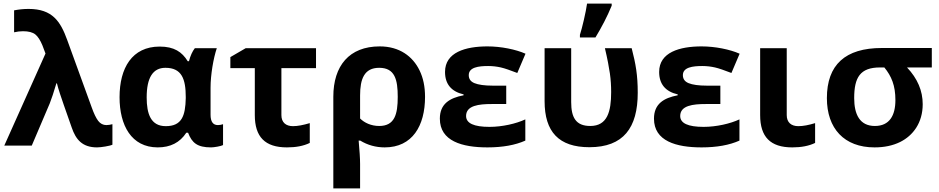

<svg xmlns="http://www.w3.org/2000/svg" viewBox="-20 -816 5261 1076"><path d="M610 -5V-120C598 -117 587 -115 576 -115C558 -115 542 -123 530 -139C518 -155 506 -180 494 -214L357 -591C319 -696 274 -766 140 -766C112 -766 85 -763 59 -758V-635C76 -639 93 -641 109 -641C140 -641 163 -635 178 -623C193 -611 206 -590 218 -561L235 -516L4 0H158L259 -237C269 -262 281 -299 296 -349H299C303 -332 309 -313 316 -291C323 -269 345 -206 382 -101C405 -34 441 10 524 10C546 10 596 2 610 -5Z M802 -270C802 -381 837 -436 907 -436C999 -436 1021 -373 1021 -272V-266C1019 -167 999 -109 909 -109C825 -109 802 -178 802 -270ZM1163 10C1180 10 1220 3 1230 -3V-120C1221 -117 1212 -115 1201 -115C1174 -115 1160 -134 1160 -173V-325C1160 -397 1176 -490 1195 -546H1072C1058 -528 1047 -504 1039 -473H1032C1000 -525 956 -555 875 -555C720 -555 650 -435 650 -271C650 -114 716 10 864 10C935 10 988 -17 1024 -72H1034C1056 -15 1086 10 1163 10Z M1588 10C1639 10 1681 2 1716 -15V-126C1679 -115 1648 -109 1622 -109C1582 -109 1557 -130 1557 -171V-434H1751V-546H1357L1271 -496V-434H1408V-171C1408 -49 1465 10 1588 10Z M1848 -274V240H1998V103C1998 72 1995 28 1990 -28H1999C2040 -3 2086 10 2136 10C2291 10 2362 -111 2362 -273C2362 -330 2352 -379 2331 -422C2293 -500 2219 -556 2108 -556C1937 -556 1848 -447 1848 -274ZM2209 -273C2209 -176 2192 -110 2105 -110C2060 -110 2022 -128 1998 -152V-281C1998 -373 2021 -436 2105 -436C2193 -436 2209 -370 2209 -273Z M2716 -446C2741 -446 2765 -443 2787 -438C2809 -433 2840 -422 2879 -407L2925 -515C2871 -539 2788 -556 2712 -556C2589 -556 2474 -523 2474 -413C2474 -345 2509 -303 2578 -287V-282C2500 -267 2445 -234 2445 -151C2445 -25 2570 10 2712 10C2797 10 2868 -3 2924 -28V-147C2873 -123 2795 -105 2723 -105C2636 -105 2592 -125 2592 -166C2592 -225 2664 -233 2735 -233H2817V-336H2742C2695 -336 2661 -341 2639 -350C2617 -359 2607 -374 2607 -395C2607 -439 2662 -446 2716 -446Z M3554 -296C3554 -395 3543 -457 3520 -546H3370C3384 -487 3393 -439 3398 -404C3403 -369 3405 -335 3405 -300C3405 -191 3384 -110 3288 -110C3207 -110 3181 -158 3181 -244V-546H3032V-249C3032 -77 3112 9 3283 9C3474 9 3554 -100 3554 -296ZM3230 -621V-606H3317C3352 -664 3383 -723 3408 -784V-796H3270C3264 -751 3242 -657 3230 -621Z M3916 -446C3941 -446 3965 -443 3987 -438C4009 -433 4040 -422 4079 -407L4125 -515C4071 -539 3988 -556 3912 -556C3789 -556 3674 -523 3674 -413C3674 -345 3709 -303 3778 -287V-282C3700 -267 3645 -234 3645 -151C3645 -25 3770 10 3912 10C3997 10 4068 -3 4124 -28V-147C4073 -123 3995 -105 3923 -105C3836 -105 3792 -125 3792 -166C3792 -225 3864 -233 3935 -233H4017V-336H3942C3895 -336 3861 -341 3839 -350C3817 -359 3807 -374 3807 -395C3807 -439 3862 -446 3916 -446Z M4420 10C4470 10 4513 2 4548 -15V-126C4512 -115 4481 -109 4454 -109C4414 -109 4389 -130 4389 -171V-546H4240V-171C4240 -49 4297 10 4420 10Z M4881 10C4936 10 4983 0 5024 -20C5097 -56 5151 -128 5151 -232C5151 -307 5122 -376 5063 -438H5202V-547H4922C4717 -547 4614 -453 4614 -266C4614 -96 4711 10 4881 10ZM4912 -438H4936C4976 -389 4998 -337 4998 -255C4998 -169 4965 -110 4883 -110C4798 -110 4767 -175 4767 -266C4767 -382 4800 -438 4912 -438Z"/></svg>

Font: Passageway
Style: Regular
Weight: 700
Foundry: Ascender Corporation
Version: Version 1.11